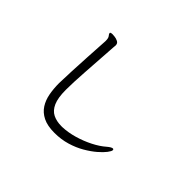

<svg xmlns="http://www.w3.org/2000/svg" viewBox="-145 -993 1290 1290"><g transform="rotate(45 500.0 -347.5)"><path d="M488 -40Q541 -42 598 -58.5Q655 -75 706 -101Q757 -127 791 -157Q817 -179 829 -179Q837 -179 837 -170Q837 -160 820 -137.5Q803 -115 771 -87.5Q739 -60 694.5 -34Q650 -8 595 8.5Q540 25 477 25Q410 25 368 4Q326 -17 303 -53Q280 -89 271.5 -135.5Q263 -182 263 -233Q264 -279 267 -346Q270 -413 274.5 -492Q279 -571 284 -652V-658Q284 -683 274.5 -694Q265 -705 265 -712Q265 -714 266 -715Q270 -720 285 -720Q288 -720 304.5 -718.5Q321 -717 337 -709Q353 -701 353 -681Q353 -676 352 -670.5Q351 -665 351 -659Q341 -510 334 -405Q327 -300 327 -237V-233Q327 -158 345.5 -116Q364 -74 398 -57Q432 -40 478 -40Z"/></g></svg>

Font: QiushuiShotai
Style: Regular
Weight: 600
Designer: Fontworks Inc.
Foundry: Fontworks Inc.
Version: Version 1.250